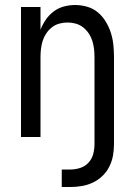

<svg xmlns="http://www.w3.org/2000/svg" viewBox="-20 -548 540 768"><path d="M227 200V130H262Q282 130 301.5 123.5Q321 117 334.5 102Q348 87 353 67.5Q358 48 358 28V-320Q358 -337 356 -353.5Q354 -370 349 -385.5Q344 -401 334.5 -415Q325 -429 312 -439Q299 -449 283 -453.5Q267 -458 250 -458Q233 -458 217 -453.5Q201 -449 188 -439Q175 -429 165.5 -415Q156 -401 151 -385.5Q146 -370 144 -353.5Q142 -337 142 -320V0H64V-520H142V-429Q150 -450 163 -469Q176 -488 194.5 -502Q213 -516 235.5 -522Q258 -528 280 -528Q305 -528 329 -521Q353 -514 371.5 -498.5Q390 -483 403 -461.5Q416 -440 423.5 -416.5Q431 -393 433.5 -368.5Q436 -344 436 -320V28Q436 51 432 74Q428 97 417.5 118Q407 139 390 155.5Q373 172 352 182Q331 192 308 196Q285 200 262 200Z"/></svg>

Font: Iosevka www.saffi
Style: Regular
Weight: 400
Monospace: yes
Designer: Belleve Invis
Foundry: Belleve Invis
Version: Version 22.0.2; ttfautohint (v1.8.3)